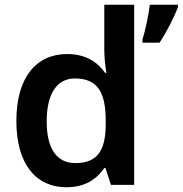

<svg xmlns="http://www.w3.org/2000/svg" viewBox="-20 -780 771 810"><path d="M260 10C341 10 389 -26 420 -71H425L448 0H546V-760H420V-570C420 -536 425 -492 429 -473H423C392 -517 343 -552 263 -552C135 -552 49 -456 49 -270C49 -85 134 10 260 10ZM731 -750V-760H612C607 -717 593 -651 581 -613V-600H653C686 -650 715 -709 731 -750ZM298 -92C219 -92 177 -153 177 -268C177 -383 219 -449 296 -449C396 -449 426 -385 426 -269V-253C425 -145 391 -92 298 -92Z"/></svg>

Font: Noto Sans Bengali UI SemiBold
Style: Regular
Weight: 600
Designer: Jelle Bosma - Monotype Design Team
Foundry: Monotype Imaging Inc.
Version: Version 2.003